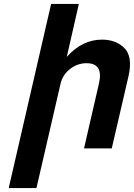

<svg xmlns="http://www.w3.org/2000/svg" viewBox="-20 -749 676 969"><path d="M417 -430Q370 -430 332.5 -400Q295 -370 285 -324L164 200H24L238 -729H378L317 -462Q395 -549 495 -549Q560 -549 602 -512Q653 -468 628 -362L544 0H404L480 -330Q502 -430 417 -430Z"/></svg>

Font: Miedinger
Style: Bold-Italic
Weight: 700
Italic angle: -13°
Version: Version 001.000